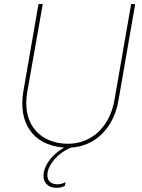

<svg xmlns="http://www.w3.org/2000/svg" viewBox="-20 -720 699 943"><path d="M286 4 295 5C237 37 202 87 195 127C187 171 212 199 248 202C270 204 286 200 299 192L302 174C285 185 266 186 256 185C226 182 207 165 214 125C221 89 258 35 328 5C448 -2 539 -91 562 -228L644 -700H624L542 -228C517 -86 416 -3 289 -15C158 -28 89 -128 114 -269L190 -700H169L95 -273C68 -116 142 -10 286 4Z"/></svg>

Font: Fixel Text 20240404 Thin
Style: Italic
Weight: 100
Width: 4
Italic angle: -10°
Designer: AlfaBravo + MacPaw
Foundry: Kyrylo Tkachov, Marchela Mozhyna, Serhii Makarenko, Maria Weinstein, Zakhar Kryvoshyya
Version: Version 1.211;Glyphs 3.2 (3225)